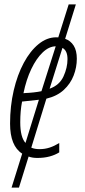

<svg xmlns="http://www.w3.org/2000/svg" viewBox="-20 -710 387 875"><path d="M32.7 145 81.1 -9.8Q25.9 -44.9 25.9 -146.5Q25.9 -226.6 42.5 -297.9Q59.1 -369.1 88.4 -423.6Q117.7 -478 155.8 -509Q193.8 -540 236.3 -540Q242.7 -540 245.6 -539.6L293 -689.9H325.7L276.9 -533.2Q301.8 -524.4 315.9 -502Q330.1 -479.5 330.1 -442.4Q330.1 -403.3 315.7 -366Q301.3 -328.6 270.8 -300.3Q240.2 -272 191.4 -260.3L122.6 -37.1Q138.2 -30.3 160.2 -30.3Q184.6 -30.3 206.1 -37.4Q227.5 -44.4 250 -58.1V-15.6Q230.5 -3.4 205.6 3.2Q180.7 9.8 150.4 9.8Q127 9.8 110.4 3.4L66.4 145ZM86.9 -285.2 96.2 -286.1Q112.8 -286.6 132.8 -288.8Q152.8 -291 168.9 -294.4L233.9 -499Q203.1 -498.5 174.3 -470.9Q145.5 -443.4 122.6 -395.3Q99.6 -347.2 86.9 -285.2ZM206.1 -305.7Q251 -321.8 269.3 -361.6Q287.6 -401.4 287.6 -440.4Q287.6 -479.5 264.6 -491.7ZM96.2 -58.6 157.2 -255.4 80.6 -247.1Q72.3 -205.1 72.3 -152.8Q72.3 -85 96.2 -58.6Z"/></svg>

Font: Open Sans Condensed Light
Style: Italic
Weight: 300
Width: 3
Italic angle: -12°
Designer: Monotype Design Team
Foundry: Monotype Imaging Inc.
Version: Version 3.000; ttfautohint (v1.8.4)